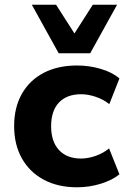

<svg xmlns="http://www.w3.org/2000/svg" viewBox="-20 -784 540 815"><path d="M307 11Q226 11 166 -21Q106 -53 73 -111.5Q40 -170 40 -249Q40 -328 73 -386Q106 -444 166 -475Q226 -506 307 -506Q359 -506 408 -491.5Q457 -477 487 -451L444 -342Q419 -362 386.5 -373Q354 -384 324 -384Q264 -384 230.5 -349Q197 -314 197 -248Q197 -183 230.5 -147Q264 -111 324 -111Q354 -111 386.5 -122.5Q419 -134 443 -154L487 -44Q456 -19 407.5 -4Q359 11 307 11ZM229 -558 115 -764H218L296 -642L374 -764H477L363 -558Z"/></svg>

Font: Nunito Sans 10pt ExtraBold
Style: Regular
Weight: 800
Designer: Vernon Adams
Foundry: Vernon Adams
Version: Version 3.101;gftools[0.9.27]